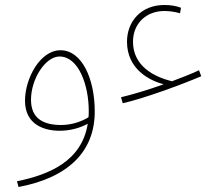

<svg xmlns="http://www.w3.org/2000/svg" viewBox="-20 -518 876 768"><path d="M471 -105C559 -125 707 -180 785 -213L776 -237C742 -221 705 -207 668 -193C594 -211 512 -255 512 -351C512 -427 568 -474 637 -474C657 -474 679 -471 700 -465L704 -487C682 -495 662 -498 637 -498C546 -498 488 -434 488 -351C488 -241 579 -195 635 -181C571 -158 510 -140 464 -129ZM54 230C256 192 359 86 359 -72C359 -202 308 -317 222 -317C140 -317 80 -204 80 -115C80 -18 159 5 218 5C265 5 303 -8 331 -23C307 127 176 181 48 207ZM104 -119C104 -203 162 -292 218 -292C295 -292 335 -176 335 -75C335 -66 335 -57 334 -49C310 -34 270 -18 225 -18C156 -18 104 -42 104 -119Z"/></svg>

Font: Noto Sans Arabic SemCond Thin
Style: Regular
Weight: 100
Width: 4
Designer: Monotype Design Team, Nadine Chahine, Nizar Qandah and Khaled Hosny
Foundry: Monotype Imaging Inc.
Version: Version 2.012